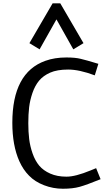

<svg xmlns="http://www.w3.org/2000/svg" viewBox="-20 -1139 688 1179"><path d="M55.7 0ZM326.7 -1020 223.1 -835.9 160.6 -874 303.2 -1118.7H350.1L492.7 -874L430.2 -835.9ZM562 -676.3Q466.8 -711.9 398.7 -711.9Q330.6 -711.9 287.8 -692.9Q245.1 -673.8 220 -643.6Q194.8 -613.3 179.4 -568.6Q164.1 -523.9 158.9 -480.2Q153.8 -436.5 153.8 -382.8Q153.8 -329.1 159.2 -284.9Q164.6 -240.7 180.2 -196.3Q195.8 -151.9 220.9 -121.8Q246.1 -91.8 288.6 -73Q331.1 -54.2 387.7 -54.2Q442.4 -53.7 537.1 -92.8Q565.4 -104.5 570.3 -106.4L597.7 -38.6Q511.2 -3.4 468.8 8.3Q426.3 20 366.2 20Q306.2 20 250 -1.7Q193.8 -23.4 158.2 -60.5Q122.1 -96.7 98.6 -149.4Q55.7 -245.6 55.7 -384.8Q55.7 -693.4 258.8 -765.6Q315.4 -786.1 387.7 -786.1Q442.4 -786.1 475.1 -777.8Q507.8 -769.5 517.3 -766.8Q526.9 -764.2 550.3 -757.1Q573.7 -750 584 -747.1Z"/></svg>

Font: Dhyana
Style: Regular
Weight: 400
Foundry: Vernon Adams
Version: Version 1.002; ttfautohint (v0.8.51-6076)